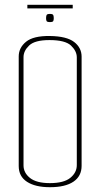

<svg xmlns="http://www.w3.org/2000/svg" viewBox="-20 -778 418 800"><path d="M188 2Q127 2 92.5 -20.5Q58 -43 58 -86V-543Q58 -579 88.5 -604Q119 -629 188 -628Q258 -627 289 -603Q320 -579 320 -542V-87Q320 -44 286 -21Q252 2 188 2ZM188 -15Q246 -15 273 -37Q300 -59 300 -90V-539Q300 -565 276 -588Q252 -611 186 -611Q125 -611 101.5 -588.5Q78 -566 78 -540V-89Q78 -58 105 -36.5Q132 -15 188 -15ZM188 -686Q176 -686 174 -690.5Q172 -695 172 -702Q172 -710 174 -715Q176 -720 188 -720Q200 -720 202 -715Q204 -710 204 -702Q204 -695 202 -690.5Q200 -686 188 -686ZM94 -743V-758H283V-743Z"/></svg>

Font: Smooch Sans Thin Thin
Style: Regular
Weight: 250
Version: Version 1.010